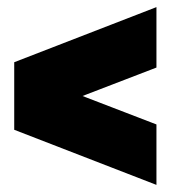

<svg xmlns="http://www.w3.org/2000/svg" viewBox="-20 -520 480 540"><path d="M20 -345 420 -500V-330L212 -250L420 -170V0L20 -155Z"/></svg>

Font: Fivo Sans Black
Style: Regular
Weight: 900
Designer: Alexander Slobzheninov
Foundry: Alexander Slobzheninov
Version: 1.0